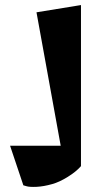

<svg xmlns="http://www.w3.org/2000/svg" viewBox="-20 -439 377 763"><path d="M125 -390.1 301.8 -418.9V221.2Q282.7 243.2 249.3 263.9Q215.8 284.7 187.5 292.5Q153.3 302.2 124.8 303.5Q96.2 304.7 84.5 300.8L72.8 297.4L20 140.1H221.2Z"/></svg>

Font: Some Time Later
Style: Regular
Weight: 400
Version: Version 003.300